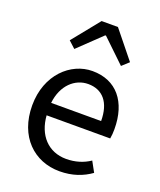

<svg xmlns="http://www.w3.org/2000/svg" viewBox="-139 -828 775 928"><g transform="rotate(20 248.0 -364.0)"><path d="M278 12C345 12 397 -8 439 -38L410 -91C376 -68 335 -55 288 -55C196 -55 135 -121 128 -221H455C458 -237 459 -252 459 -270C459 -410 388 -498 264 -498C153 -498 46 -401 46 -243C46 -82 148 12 278 12ZM128 -285C138 -378 198 -432 266 -432C340 -432 385 -381 385 -285ZM144 -568 262 -681H266L384 -568L419 -600L306 -740H222L109 -600Z"/></g></svg>

Font: DAIFUKU Sans
Style: Regular
Weight: 400
Designer: Original font ‘Source Han Sans JP’ : Paul D. Hunt
Foundry: Daifuku
Version: Version 1.000